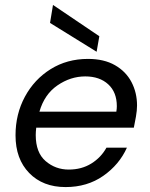

<svg xmlns="http://www.w3.org/2000/svg" viewBox="-20 -747 608 779"><path d="M246 12Q154 12 98.5 -45Q43 -102 43 -198Q43 -284 81 -354.5Q119 -425 185.5 -466.5Q252 -508 337 -508Q402 -508 446.5 -482.5Q491 -457 513.5 -414Q536 -371 536 -319Q536 -299 531.5 -273.5Q527 -248 523 -229H127Q125 -212 125 -199Q125 -128 165 -93.5Q205 -59 259 -59Q311 -59 350.5 -83.5Q390 -108 412 -148H495Q464 -79 399 -33.5Q334 12 246 12ZM326 -437Q266 -437 213 -400.5Q160 -364 140 -294H452Q453 -300 453.5 -305.5Q454 -311 454 -316Q454 -373 419 -405Q384 -437 326 -437ZM372 -537 183 -654 195 -727 383 -600Z"/></svg>

Font: DeepMind Sans
Style: Italic
Weight: 400
Italic angle: -10°
Designer: Jonny Pinhorn / Modifications: Colophon Foundry
Foundry: Colophon Foundry
Version: Version 1.002; ttfautohint (v1.8.2)